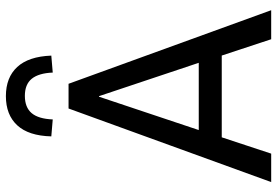

<svg xmlns="http://www.w3.org/2000/svg" viewBox="-168 -796 963 668"><g transform="rotate(-90 314.0 -461.5)"><path d="M15 0 271 -705H357L613 0H512L446 -200L485 -172H141L180 -200L114 0ZM312 -599 189 -231 173 -252H453L437 -231L314 -599ZM233 -760 174 -765Q176 -844 212.5 -883.5Q249 -923 314 -923Q379 -923 415.5 -883.5Q452 -844 455 -765L396 -760Q394 -809 374.5 -833Q355 -857 315 -857Q275 -857 255 -833.5Q235 -810 233 -760Z"/></g></svg>

Font: Nunito Sans 10pt Condensed SemiBold
Style: Regular
Weight: 600
Width: 3
Designer: Vernon Adams
Foundry: Vernon Adams
Version: Version 3.101;gftools[0.9.27]